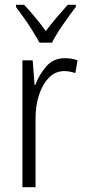

<svg xmlns="http://www.w3.org/2000/svg" viewBox="-20 -785 356 805"><path d="M252 -541Q265 -541 279 -539Q293 -537 305 -532L296 -479Q286 -482 274 -484.5Q262 -487 249 -487Q212 -487 184.5 -458.5Q157 -430 142.5 -383.5Q128 -337 129 -282V0H74V-532H117L125 -429H128Q144 -472 174 -506.5Q204 -541 252 -541ZM146 -606Q133 -629 116 -656.5Q99 -684 80.5 -710Q62 -736 47 -756V-765H81Q102 -743 126.5 -713.5Q151 -684 172 -655Q195 -685 216.5 -710.5Q238 -736 264 -765H298V-756Q274 -725 244.5 -682.5Q215 -640 198 -606Z"/></svg>

Font: Noto Sans Telugu Condensed Light
Style: Regular
Weight: 300
Width: 3
Designer: Jelle Bosma - Monotype Design Team
Foundry: Monotype Imaging Inc.
Version: Version 2.005; ttfautohint (v1.8.4.7-5d5b)